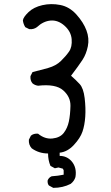

<svg xmlns="http://www.w3.org/2000/svg" viewBox="-20 -785 540 938"><path d="M240.2 132.8 218.8 121.1Q210.9 111.3 212.9 95.7Q218.8 82 232.4 76.2Q263.7 74.2 291 68.4V46.9L287.1 39.1L265.6 33.2L248 37.1L226.6 25.4Q214.8 -2 214.8 -35.2Q169.9 -35.2 134.8 -60.5Q119.1 -78.1 121.1 -102.5L130.9 -122.1Q144.5 -133.8 166 -131.8Q199.2 -104.5 236.3 -108.4Q273.4 -112.3 291.5 -135.7Q309.6 -159.2 316.4 -191.4Q323.2 -223.6 324.2 -267.6Q325.2 -311.5 288.6 -343.8Q252 -376 166 -366.2Q150.4 -368.2 138.7 -377.9Q127 -391.6 128.9 -413.1L138.7 -432.6Q177.7 -442.4 215.8 -453.1Q253.9 -463.9 277.8 -487.3Q301.8 -510.7 317.4 -533.2Q333 -555.7 330.1 -593.3Q327.1 -630.9 295.4 -659.2Q263.7 -687.5 227.5 -684.6Q191.4 -681.6 160.2 -652.3Q144.5 -640.6 123 -642.6L103.5 -652.3Q93.8 -668 91.8 -685.5Q93.8 -701.2 119.1 -725.6Q144.5 -750 187 -759.8Q229.5 -769.5 274.4 -760.7Q319.3 -752 353.5 -713.9Q387.7 -675.8 402.3 -636.7Q417 -597.7 409.2 -559.1Q401.4 -520.5 382.8 -492.2Q364.3 -463.9 327.1 -415Q350.6 -394.5 369.1 -374.5Q387.7 -354.5 393.6 -305.7Q399.4 -256.8 396.5 -214.8Q393.6 -172.9 382.8 -141.6Q372.1 -110.4 340.8 -76.7Q309.6 -43 271.5 -39.1V-23.4Q305.7 -23.4 329.1 2Q356.4 33.2 348.6 80.1Q342.8 99.6 325.2 113.3Q287.1 132.8 240.2 132.8Z"/></svg>

Font: JasonHandwriting4
Style: Regular
Weight: 400
Version: Version 1.01.21